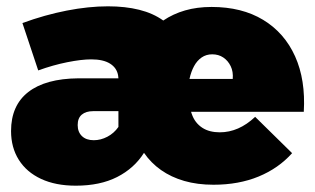

<svg xmlns="http://www.w3.org/2000/svg" viewBox="-20 -577 998 608"><path d="M587 -217Q592 -202 600.5 -191Q609 -180 620.5 -172.5Q632 -165 646 -161.5Q660 -158 676 -158Q736 -158 788 -207L905 -92Q862 -44 799 -18Q736 8 656 8Q605 8 563.5 -4Q522 -16 490 -38.5Q458 -61 436 -93Q405 -44 351 -16.5Q297 11 220 11Q156 11 110 -10.5Q64 -32 39.5 -71Q15 -110 15 -162Q15 -243 69.5 -285.5Q124 -328 228 -329H355L354 -338Q350 -362 328.5 -375.5Q307 -389 269 -389Q238 -389 193 -380Q148 -371 101 -354L51 -504Q122 -530 191.5 -543.5Q261 -557 322 -557Q377 -557 421 -546Q465 -535 497 -512Q528 -533 566 -544Q604 -555 650 -555Q746 -555 813.5 -514Q881 -473 914.5 -398.5Q948 -324 942 -223H585ZM275 -225Q252 -225 239 -214Q226 -203 226 -181Q226 -159 239.5 -146Q253 -133 277 -133Q299 -133 320 -144Q341 -155 355 -175V-225ZM717 -327Q719 -350 710.5 -367.5Q702 -385 687 -395Q672 -405 652 -405Q633 -405 618.5 -395Q604 -385 594.5 -367.5Q585 -350 580 -327Z"/></svg>

Font: Alexandria Black
Style: Regular
Weight: 900
Designer: Mohamed Gaber
Foundry: Kief Type Foundry
Version: Version 5.100